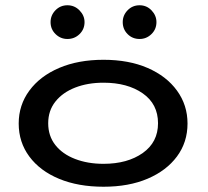

<svg xmlns="http://www.w3.org/2000/svg" viewBox="-20 -700 790 729"><path d="M373 9Q277 9 204.5 -21Q132 -51 91.5 -105.5Q51 -160 51 -231Q51 -301 91.5 -356Q132 -411 204.5 -442Q277 -473 373 -473Q469 -473 540.5 -442Q612 -411 652 -356Q692 -301 692 -231Q692 -160 652 -106Q612 -52 540.5 -21.5Q469 9 373 9ZM373 -78Q464 -78 522 -119Q580 -160 580 -232Q580 -305 522 -345.5Q464 -386 373 -386Q313 -386 265.5 -367.5Q218 -349 190.5 -314.5Q163 -280 163 -232Q163 -184 190 -149.5Q217 -115 265 -96.5Q313 -78 373 -78ZM236 -552Q210 -552 191 -570.5Q172 -589 172 -616Q172 -642 190.5 -661Q209 -680 236 -680Q263 -680 282 -660.5Q301 -641 301 -616Q301 -589 282 -570.5Q263 -552 236 -552ZM510 -552Q483 -552 464.5 -570.5Q446 -589 446 -616Q446 -642 464.5 -661Q483 -680 510 -680Q537 -680 555.5 -660.5Q574 -641 574 -616Q574 -589 555 -570.5Q536 -552 510 -552Z"/></svg>

Font: Inconsolata ExtraExpanded SemiBold
Style: Regular
Weight: 600
Width: 8
Monospace: yes
Designer: Raph Levien, Cyreal, Brenton Simpson
Foundry: Raph Levien, Cyreal, Google
Version: Version 3.001; ttfautohint (v1.8.2.53-6de2)